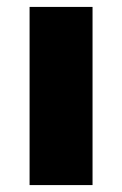

<svg xmlns="http://www.w3.org/2000/svg" viewBox="-20 -535 352 555"><path d="M65.5 0V-515H247.5V0Z"/></svg>

Font: Geologica ExtraBold
Style: Regular
Weight: 800
Designer: Sindre Bremnes, Frode Helland
Foundry: Monokrom Skriftforlag AS
Version: Version 1.010;gftools[0.9.28]